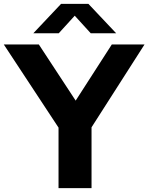

<svg xmlns="http://www.w3.org/2000/svg" viewBox="-44 -969 765 989"><path d="M257.5 0V-379L291.5 -260L-24.5 -740H156L370.5 -413H321.5L532 -740H700.5L393.5 -260L427.5 -377V0ZM127.5 -797.5 270.5 -949H411.5L554.5 -797.5H423.5L327 -903.5H355L258.5 -797.5Z"/></svg>

Font: Encode Sans SC SemiExpanded
Style: Bold
Weight: 700
Width: 6
Designer: Multiple Designers
Foundry: Impallari Type
Version: Version 3.002